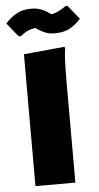

<svg xmlns="http://www.w3.org/2000/svg" viewBox="-58 -894 478 930"><g transform="rotate(-5 180.5 -429.0)"><path d="M76 -641 274 -660 278 -652Q274 -634 272.5 -607Q271 -580 270.5 -552Q270 -524 270 -504V0H76ZM234 -729Q206 -729 183.5 -739Q161 -749 144.5 -762Q128 -775 117 -783L179 -768Q151 -765 125.5 -760Q100 -755 69 -730H58L4 -797Q28 -824 57.5 -841Q87 -858 131 -858Q164 -858 191 -844Q218 -830 237 -812.5Q256 -795 265 -782L183 -818Q199 -818 216.5 -820.5Q234 -823 254 -831Q274 -839 296 -856H307L361 -789Q338 -763 308.5 -746Q279 -729 234 -729Z"/></g></svg>

Font: Kufam ExtraBold
Style: Regular
Weight: 800
Designer: Wael Morcos, Artur Schmal
Foundry: Original Type
Version: Version 1.300; ttfautohint (v1.8.3)